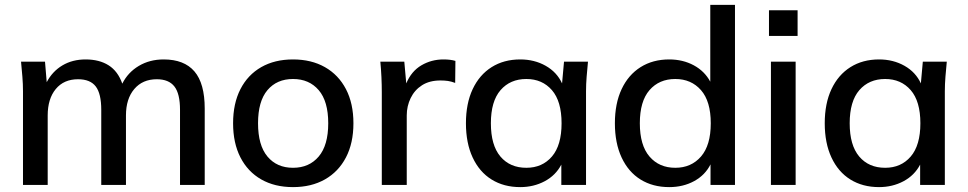

<svg xmlns="http://www.w3.org/2000/svg" viewBox="-20 -756 3956 785"><path d="M74 0V-383Q74 -412 71.5 -442.5Q69 -473 66 -504H164L171 -420Q194 -464 235 -488.5Q276 -513 330 -513Q386 -513 424 -489Q462 -465 480 -414Q503 -460 547.5 -486.5Q592 -513 649 -513Q733 -513 775 -464Q817 -415 817 -312V0H716V-307Q716 -373 693 -402.5Q670 -432 621 -432Q563 -432 529 -392Q495 -352 495 -284V0H394V-307Q394 -373 371.5 -402.5Q349 -432 299 -432Q241 -432 208 -392Q175 -352 175 -284V0Z M1178 9Q1103 9 1048 -22.5Q993 -54 963 -112.5Q933 -171 933 -252Q933 -333 963 -391.5Q993 -450 1048 -481.5Q1103 -513 1178 -513Q1253 -513 1308.5 -481.5Q1364 -450 1394.5 -391.5Q1425 -333 1425 -252Q1425 -171 1394.5 -112.5Q1364 -54 1308.5 -22.5Q1253 9 1178 9ZM1178 -70Q1244 -70 1283 -116Q1322 -162 1322 -252Q1322 -342 1283 -387.5Q1244 -433 1178 -433Q1112 -433 1073.5 -387.5Q1035 -342 1035 -252Q1035 -162 1073.5 -116Q1112 -70 1178 -70Z M1541 0V-379Q1541 -409 1539.5 -441Q1538 -473 1535 -504H1633L1641 -415Q1662 -465 1703 -489Q1744 -513 1793 -513Q1822 -513 1842 -507L1841 -417Q1825 -423 1811.5 -425Q1798 -427 1781 -427Q1736 -427 1705.5 -407.5Q1675 -388 1659 -355Q1643 -322 1643 -284V0Z M2107 9Q2040 9 1990 -22Q1940 -53 1912.5 -112Q1885 -171 1885 -252Q1885 -333 1912.5 -391.5Q1940 -450 1990 -481.5Q2040 -513 2107 -513Q2165 -513 2211 -487Q2257 -461 2278 -415L2286 -504H2384Q2381 -473 2378.5 -442.5Q2376 -412 2376 -383V0H2275V-83Q2252 -39 2207 -15Q2162 9 2107 9ZM2132 -70Q2197 -70 2236.5 -116Q2276 -162 2276 -252Q2276 -342 2236.5 -387.5Q2197 -433 2132 -433Q2066 -433 2026.5 -387.5Q1987 -342 1987 -252Q1987 -162 2026 -116Q2065 -70 2132 -70Z M2716 9Q2649 9 2599 -22Q2549 -53 2521.5 -112Q2494 -171 2494 -252Q2494 -333 2521.5 -391.5Q2549 -450 2599 -481.5Q2649 -513 2716 -513Q2772 -513 2816.5 -489Q2861 -465 2884 -422V-736H2985V0H2885V-84Q2863 -40 2818 -15.5Q2773 9 2716 9ZM2741 -70Q2806 -70 2846 -116Q2886 -162 2886 -252Q2886 -342 2846 -387.5Q2806 -433 2741 -433Q2675 -433 2635.5 -387.5Q2596 -342 2596 -252Q2596 -162 2635.5 -116Q2675 -70 2741 -70Z M3124 -609V-714H3241V-609ZM3132 0V-504H3233V0Z M3574 9Q3507 9 3457 -22Q3407 -53 3379.5 -112Q3352 -171 3352 -252Q3352 -333 3379.5 -391.5Q3407 -450 3457 -481.5Q3507 -513 3574 -513Q3632 -513 3678 -487Q3724 -461 3745 -415L3753 -504H3851Q3848 -473 3845.5 -442.5Q3843 -412 3843 -383V0H3742V-83Q3719 -39 3674 -15Q3629 9 3574 9ZM3599 -70Q3664 -70 3703.5 -116Q3743 -162 3743 -252Q3743 -342 3703.5 -387.5Q3664 -433 3599 -433Q3533 -433 3493.5 -387.5Q3454 -342 3454 -252Q3454 -162 3493 -116Q3532 -70 3599 -70Z"/></svg>

Font: Mulish SemiBold
Style: Regular
Weight: 600
Designer: Vernon Adams
Foundry: Vernon Adams
Version: Version 3.603; ttfautohint (v1.8.3)